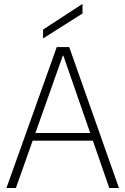

<svg xmlns="http://www.w3.org/2000/svg" viewBox="-20 -934 623 954"><path d="M12 0 262 -700H324L571 0H523L295 -657H292L59 0ZM121 -235 136 -273H447L462 -235ZM194 -743V-787L389 -914H390V-867Z"/></svg>

Font: DM Sans 36pt ExtraLight
Style: Regular
Weight: 250
Designer: Colophon Foundry, Jonny Pinhorn
Foundry: Colophon Foundry
Version: Version 4.004;gftools[0.9.30]